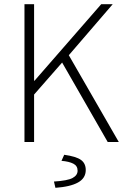

<svg xmlns="http://www.w3.org/2000/svg" viewBox="-20 -679 598 918"><path d="M97 0V-659H143V-293H145L464 -659H519L309 -415L548 0H495L277 -380L143 -227V0ZM245 219 238 189Q303 185 327 172Q351 159 351 137Q351 114 330.5 103.5Q310 93 274 90L287 61Q344 69 367 85.5Q390 102 390 134Q390 173 353 193.5Q316 214 245 219Z"/></svg>

Font: CV Source Sans Light
Style: Regular
Weight: 300
Designer: Paul D. Hunt
Foundry: Adobe Systems Incorporated
Version: Version 3.001